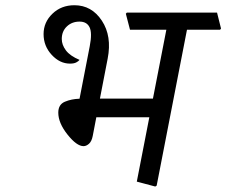

<svg xmlns="http://www.w3.org/2000/svg" viewBox="-20 -697 857 727"><path d="M245.1 -456.1Q206.5 -456.1 175.8 -489.3Q145 -522.5 145 -567.9Q145 -612.8 178.5 -645Q211.9 -677.2 261.7 -677.2Q327.1 -677.2 365.7 -618.7Q404.3 -560.1 387.7 -475.1L358.4 -323.7H559.1L609.9 -584.5H472.2L456.5 -645L460.4 -649.4H801.8L816.9 -588.9L813.5 -584.5H688L573.2 5.9L567.9 9.3L498 -9.3L545.4 -252.9H344.7L331.1 -182.1Q327.1 -161.6 316.9 -152.6Q306.6 -143.6 296.4 -143.6Q270.5 -143.6 235.6 -187.5Q200.7 -231.4 200.7 -270.5Q200.7 -301.3 225.6 -311.8Q250.5 -322.3 281.2 -323.2L319.8 -522Q329.6 -572.3 319.1 -593.8Q308.6 -615.2 281.2 -615.2Q252.4 -615.2 233.2 -596.9Q213.9 -578.6 213.9 -549.3Q213.9 -527.3 229.5 -506.3Q245.1 -485.4 281.2 -470.2Q276.9 -464.8 268.3 -460.4Q259.8 -456.1 245.1 -456.1Z"/></svg>

Font: Sitara
Style: Italic
Weight: 400
Italic angle: -11°
Designer: Neelakash Kshetrimayum
Foundry: Neelakash Kshetrimayum
Version: Version 1.000;PS Version 1.000;PS 1.0;hotconv 1.;hotconv 1.0